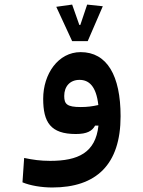

<svg xmlns="http://www.w3.org/2000/svg" viewBox="-20 -581 626 838"><path d="M208 237.3C400.4 237.3 506.3 137.2 506.3 -73.7C506.3 -251 447.3 -353.5 332 -353.5C233.9 -353.5 168.5 -258.3 168.5 -149.9C168.5 -47.9 200.2 3.9 311 3.9C359.9 3.9 382.3 -9.3 395 -32.7H409.7C397 85.9 320.3 121.1 199.2 121.1C155.3 121.1 123.5 116.2 85.4 108.4L78.1 214.8C111.8 229 161.6 237.3 208 237.3ZM294.9 -401.4H362.8L428.7 -553.7L360.4 -561L330.6 -472.2H326.2L294.9 -561L225.6 -551.3ZM409.2 -122.6C382.8 -116.7 360.4 -113.8 332.5 -113.8C272.5 -113.8 260.3 -126.5 260.3 -162.1C260.3 -203.6 285.2 -232.4 327.1 -232.4C367.7 -232.4 399.9 -205.6 409.2 -122.6Z"/></svg>

Font: Cascadia Code PL SemiBold
Style: Regular
Weight: 600
Monospace: yes
Designer: Aaron Bell
Foundry: Saja Typeworks
Version: Version 2404.023